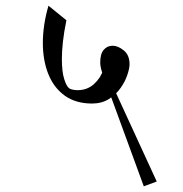

<svg xmlns="http://www.w3.org/2000/svg" viewBox="-20 -677 634 665"><path d="M147.9 -657.2 210 -606.9Q201.7 -566.4 198 -533.2Q194.3 -500 194.3 -473.6Q194.3 -428.2 202.4 -403.1Q210.4 -377.9 219.7 -371.1Q224.6 -367.7 233.2 -366.2Q241.7 -364.7 249 -364.7Q282.2 -364.7 305.7 -386Q329.1 -407.2 338.4 -437Q344.7 -413.1 359.6 -392.1Q374.5 -371.1 380.9 -356.9L522.9 -48.3L478 -31.7L364.7 -341.3Q351.1 -378.9 339.1 -410.6Q327.1 -442.4 327.1 -459.5Q327.1 -490.7 339.4 -504.6Q351.6 -518.6 370.1 -518.6Q388.7 -518.6 408.7 -502.4Q428.7 -486.3 428.7 -454.6Q428.7 -440.4 421.1 -417.7Q413.6 -395 397.7 -372.3Q381.8 -349.6 357.2 -334Q332.5 -318.4 298.8 -318.4Q242.2 -318.4 204.1 -345.9Q166 -373.5 147.2 -420.9Q128.4 -468.3 128.4 -527.8Q128.4 -590.8 147.9 -657.2Z"/></svg>

Font: Annapurna SIL
Style: Regular
Weight: 400
Designer: Peter Martin, Annie Olsen
Foundry: SIL International
Version: Version 2.000